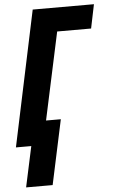

<svg xmlns="http://www.w3.org/2000/svg" viewBox="-64 -755 596 1009"><g transform="rotate(-5 234.0 -250.0)"><path d="M32 214 78 0H-3L148 -714H471L445 -588H266L167 -127H245L172 214Z"/></g></svg>

Font: Noto Sans ExtraCondensed ExtraBold
Style: Italic
Weight: 800
Width: 2
Italic angle: -12°
Designer: Monotype Design Team
Foundry: Monotype Imaging Inc.
Version: Version 2.013; ttfautohint (v1.8.4.7-5d5b)